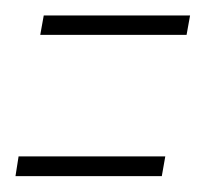

<svg xmlns="http://www.w3.org/2000/svg" viewBox="-26 -367 280 248"><path d="M26 -322 30.5 -347H219.5L215 -322ZM-6 -139.5 -2 -165H187.5L183 -139.5Z"/></svg>

Font: Anybody ExtraLight
Style: Italic
Weight: 200
Italic angle: -10°
Designer: Tyler Finck
Foundry: Etcetera Type Company
Version: Version 1.010; ttfautohint (v1.8.3) -l 8 -r 50 -G 200 -x 14 